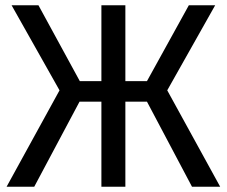

<svg xmlns="http://www.w3.org/2000/svg" viewBox="-20 -709 861 729"><path d="M816 0H709L538 -323H456V0H365V-323H282L110 0H5L206 -366L24 -689H126L283 -401H365V-689H456V-401H538L697 -689H797L615 -366Z"/></svg>

Font: Trujillo
Style: Regular
Weight: 400
Designer: Fira Sans original fonts by bBox Type GmbH, Carrois Corporate GbR, & Edenspiekermann AG / Changes by Cristiano Sobral
Foundry: Fira Sans original fonts by bBox Type GmbH, Carrois Corporate GbR, & Edenspiekermann AG / Changes by Cristiano Sobral
Version: Version 4.301;October 17, 2021;FontCreator 14.0.0.2814 64-bi